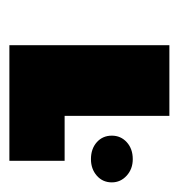

<svg xmlns="http://www.w3.org/2000/svg" viewBox="-27 -617 373 399"><g transform="rotate(-90 159.5 -417.5)"><path d="M118.2 -252V-469.7H24.9V-584.5H265.1V-252ZM28.3 -328.1Q7.8 -328.1 -6.1 -340.8Q-20 -353.5 -20 -371.6Q-20 -390.6 -6.1 -402.8Q7.8 -415 28.3 -415Q49.8 -415 63.5 -402.8Q77.1 -390.6 77.1 -371.6Q77.1 -353 63.5 -340.6Q49.8 -328.1 28.3 -328.1Z"/></g></svg>

Font: Heebo
Style: Bold
Weight: 700
Designer: Oded Ezer
Foundry: Ezer Type House
Version: Version 3.100